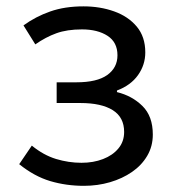

<svg xmlns="http://www.w3.org/2000/svg" viewBox="-20 -577 550 610"><path d="M246.5 13.4Q190.3 13.4 139.7 -1.6Q89 -16.7 41 -55.4L81.1 -114.4Q118.1 -84.1 158.1 -71.9Q198.1 -59.8 238.9 -59.8Q276.8 -59.8 307.4 -71.7Q338.1 -83.5 356.2 -105.4Q374.4 -127.2 374.4 -157.8Q374.4 -204.3 338.3 -227Q302.1 -249.7 235.5 -249.7H160V-315.5H222.8Q288.1 -315.5 320.6 -338.6Q353.2 -361.8 353.2 -401.4Q353.2 -442.7 321.7 -463.2Q290.2 -483.6 240.4 -483.6Q192.9 -483.6 159 -471.3Q125.2 -459.1 92.2 -436L54.6 -496.3Q93.1 -524.3 139.4 -540.5Q185.7 -556.8 245.1 -556.8Q298 -556.8 342.7 -540.8Q387.5 -524.8 414.5 -492.5Q441.6 -460.1 441.6 -410.5Q441.6 -371 418.5 -338.4Q395.4 -305.9 351.6 -289.4V-284.4Q399.8 -272.6 432.6 -240.2Q465.5 -207.8 465.5 -149.6Q465.5 -112.1 447.7 -81.9Q430 -51.8 399.4 -30.7Q368.8 -9.6 329.5 1.9Q290.2 13.4 246.5 13.4Z"/></svg>

Font: Shanggu Sans SC VF
Style: Regular
Weight: 250
Designer: GuiWonder
Version: Version 1.021